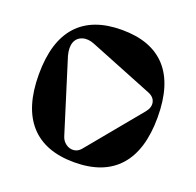

<svg xmlns="http://www.w3.org/2000/svg" viewBox="-136 -919 1100 1077"><g transform="rotate(20 414.5 -380.0)"><path d="M414.1 15.1Q239.7 15.1 149.9 -85.2Q60.1 -185.5 60.1 -381.8Q60.1 -577.6 149.7 -676.3Q239.3 -774.9 414.1 -774.9Q589.4 -774.9 679.2 -676.3Q769 -577.6 769 -381.8Q769 -185.5 679 -85.2Q588.9 15.1 414.1 15.1ZM431.2 -71.8 694.8 -391.1Q720.2 -421.9 713.6 -451.9Q707 -481.9 670.9 -496.1L292 -647.9Q252.4 -664.1 220.5 -653.8Q188.5 -643.6 177 -612.8Q165.5 -582 178.2 -534.2L313 -103Q320.8 -77.6 341.8 -62Q362.8 -46.4 387.9 -48.3Q413.1 -50.3 431.2 -71.8Z"/></g></svg>

Font: Pilowlava
Style: Regular
Weight: 400
Designer: Anton Moglia, Jérémy Landes, Maksym Kobuzan (Cyrillic), Velvetyne Type Foundry
Foundry: Anton Moglia, Jérémy Landes, Velvetyne Type Foundry
Version: Version 1.001;hotconv 1.0.109;makeotfexe 2.5.65596